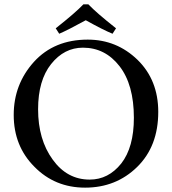

<svg xmlns="http://www.w3.org/2000/svg" viewBox="-20 -847 790 882"><path d="M513 -717 497 -692Q455 -709 374 -754Q290 -708 252 -692L236 -717Q326 -788 363 -827H386Q423 -788 513 -717ZM383 -665Q516 -665 612 -572Q707 -479 707 -333Q707 -175 610 -80Q513 15 371 15Q232 15 138 -81Q43 -176 43 -319Q43 -460 136 -563Q229 -665 383 -665ZM361 -628Q275 -628 215 -553Q155 -478 155 -345Q155 -206 222 -114Q288 -22 392 -22Q478 -22 537 -96Q595 -170 595 -306Q595 -458 529 -543Q463 -628 361 -628Z"/></svg>

Font: Triodion
Style: Regular
Weight: 400
Version: Version 1.201; ttfautohint (v1.8.4.7-5d5b)